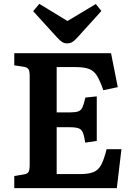

<svg xmlns="http://www.w3.org/2000/svg" viewBox="-20 -976 694 996"><path d="M54 0V-63L103 -71Q122 -74 128 -84Q134 -94 134 -122V-582Q134 -608 127.5 -617.5Q121 -627 101 -630L54 -637V-700H556L591 -524L516 -508Q499 -557 483 -583Q467 -609 441.5 -618.5Q416 -628 371 -628H274V-393H343Q371 -393 385.5 -398Q400 -403 407.5 -419Q415 -435 423 -470L482 -476V-245L422 -236Q417 -271 410 -288Q403 -305 387.5 -310.5Q372 -316 342 -316H274V-73H395Q440 -73 465.5 -83.5Q491 -94 505.5 -122Q520 -150 533 -202H610L586 0ZM328 -751Q314 -751 302.5 -758Q291 -765 274 -784L152 -918L184 -956L330 -867L477 -955L506 -919L381 -781Q367 -765 355 -758Q343 -751 328 -751Z"/></svg>

Font: Literata 12pt SemiBold
Style: Regular
Weight: 600
Designer: Latin by Veronika Burian and Jose Scaglione. Greek by Irene Vlachou. Cyrillic by Vera Evstafieva.
Foundry: TypeTogether
Version: Version 3.002